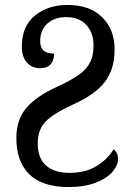

<svg xmlns="http://www.w3.org/2000/svg" viewBox="-20 -744 533 774"><path d="M46 -187Q46 -263 87.5 -310.5Q129 -358 214 -396Q268 -421 298.5 -443Q329 -465 343 -492.5Q357 -520 357 -561Q357 -611 328.5 -643Q300 -675 246 -675Q200 -675 171 -649Q142 -623 142 -578Q142 -552 156 -540Q170 -528 198 -528Q198 -500 184 -484.5Q170 -469 143 -469Q108 -469 88 -492.5Q68 -516 68 -556Q68 -638 120.5 -681Q173 -724 252 -724Q342 -724 392 -674.5Q442 -625 442 -545Q442 -464 402 -413Q362 -362 275 -323Q194 -286 163 -253Q132 -220 132 -166Q132 -106 166 -76.5Q200 -47 260 -47Q323 -47 367.5 -73.5Q412 -100 438 -142Q456 -129 456 -103Q456 -78 433.5 -51.5Q411 -25 365.5 -7.5Q320 10 256 10Q151 10 98.5 -41Q46 -92 46 -187Z"/></svg>

Font: Noto Serif Narrow
Style: Regular
Weight: 400
Width: 4
Designer: Monotype Design Team
Foundry: Monotype Imaging Inc.
Version: Version 1.001